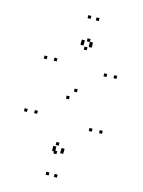

<svg xmlns="http://www.w3.org/2000/svg" viewBox="-152 -985 924 1238"><g transform="rotate(15 310.0 -365.5)"><path d="M299 167.5V147.5H279V167.5ZM354 167.5V147.5H334V167.5ZM354 -5.5V-25.5H334V-5.5ZM299 -5.5V-25.5H279V-5.5ZM354 -877.5V-897.5H334V-877.5ZM299 -877.5V-897.5H279V-877.5ZM299 -700V-720H279V-700ZM354 -700V-720H334V-700ZM353.5 -714.5V-734.5H333.5V-714.5ZM299.5 -714.5V-734.5H279.5V-714.5ZM299.5 9V-11H279.5V9ZM353.5 9V-11H333.5V9ZM333 -732V-752H313V-732ZM93.5 -553V-573H73.5V-553ZM298.5 -340.5V-360.5H278.5V-340.5ZM494.5 -177V-197H474.5V-177ZM312 -34.5V-54.5H292V-34.5ZM124.5 -197V-217H104.5V-197ZM58 -192V-212H38V-192ZM312 22V2H292V22ZM562 -180.5V-200.5H542V-180.5ZM336.5 -397.5V-417.5H316.5V-397.5ZM159 -556.5V-576.5H139V-556.5ZM327.5 -675.5V-695.5H307.5V-675.5ZM495 -542V-562H475V-542ZM560.5 -547V-567H540.5V-547Z"/></g></svg>

Font: Monaspace Argon Dots Var
Style: Regular
Weight: 400
Designer: Riley Cran and the Lettermatic Team
Version: Version 1.100 (Monaspace Argon Dots)